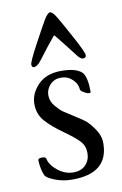

<svg xmlns="http://www.w3.org/2000/svg" viewBox="-78 -694 479 754"><g transform="rotate(-10 161.5 -317.0)"><path d="M173 -553Q143 -517 107 -469Q90 -447 77 -447Q68 -447 68 -458.5Q68 -470 101.5 -532.5Q135 -595 150.5 -621.5Q166 -648 176 -648Q186 -648 202 -621Q218 -594 251.5 -532Q285 -470 285 -458.5Q285 -447 273 -447Q261 -447 246 -469Q228 -493 180 -553Q176 -558 173 -553ZM239 -330Q238 -352 219 -370Q200 -388 173.5 -388Q147 -388 130 -370Q113 -352 113 -328Q113 -304 130 -284Q147 -264 159.5 -255.5Q172 -247 197.5 -231Q223 -215 238 -204Q253 -193 273 -164.5Q293 -136 293 -106Q293 14 149 14Q112 14 80 1.5Q48 -11 43 -22Q32 -45 30 -83Q30 -92 45.5 -92Q61 -92 62 -85Q67 -59 96 -36Q125 -13 157.5 -13Q190 -13 207.5 -32Q225 -51 225 -79Q225 -107 207 -126.5Q189 -146 146.5 -176Q104 -206 78.5 -234.5Q53 -263 53 -304Q53 -345 86 -379.5Q119 -414 179 -414Q239 -414 262 -391Q279 -370 279 -313Q279 -309 272 -309Q265 -309 252 -316.5Q239 -324 239 -330Z"/></g></svg>

Font: EB Garamond
Style: Regular
Weight: 400
Version: Version 0.012